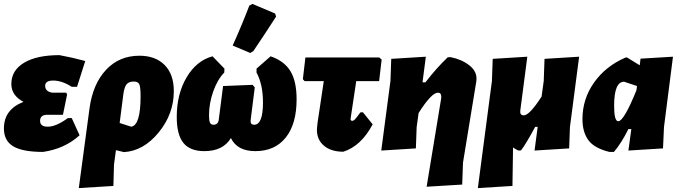

<svg xmlns="http://www.w3.org/2000/svg" viewBox="-20 -766 3478 982"><path d="M200 11Q96 11 48 -17.5Q0 -46 0 -109Q0 -206 100 -245Q38 -278 38 -336Q38 -406 103 -445Q168 -484 284 -484Q350 -472 416 -454L374 -322H347Q297 -354 252 -354Q211 -354 211 -327Q211 -298 247 -292H319L323 -282L302 -179H222Q185 -179 185 -148Q185 -118 224 -118Q267 -118 327 -162H347L387 -74Q311 -5 200 11Z M383 196 438 -213Q455 -337 522.5 -409Q590 -481 693 -481Q775 -481 822 -433.5Q869 -386 869 -300Q869 -183 791.5 -88.5Q714 6 614 12L573 2L563 76L560 185ZM611 -285 592 -137 651 -118Q699 -125 699 -273Q699 -321 692.5 -335Q686 -349 664 -349Q639 -349 627.5 -335Q616 -321 611 -285Z M1255 -737 1271 -746 1387 -697 1392 -681Q1334 -591 1276 -505L1260 -495L1170 -533Q1219 -642 1255 -737ZM1025 7Q952 7 918 -35Q884 -77 884 -168Q884 -285 934.5 -370.5Q985 -456 1067 -478L1128 -415L1127 -395Q1092 -359 1070.5 -298Q1049 -237 1049 -176Q1049 -149 1054 -138.5Q1059 -128 1072 -128Q1096 -128 1099 -155L1121 -326L1272 -332L1283 -319L1262 -152Q1259 -128 1280 -128Q1325 -128 1325 -242Q1325 -334 1292 -395V-415L1364 -478Q1434 -454 1465.5 -402Q1497 -350 1497 -258Q1497 -132 1441.5 -62.5Q1386 7 1286 7Q1193 7 1161 -60Q1121 7 1025 7Z M1736 10Q1672 10 1635.5 -22Q1599 -54 1601 -107L1604 -137L1636 -351H1538L1529 -361L1542 -472H1920L1932 -461L1919 -351H1802L1774 -165L1773 -157Q1773 -148 1782 -148Q1788 -148 1795 -155Q1802 -162 1823 -191L1836 -192L1886 -130Q1827 -19 1736 10Z M2158 -476 2141 -345H2156Q2213 -419 2270 -473L2283 -474Q2340 -463 2379 -433Q2418 -403 2417 -363L2416 -349L2348 66L2344 178L2162 189L2236 -260L2237 -270Q2237 -292 2220 -292Q2187 -292 2121 -188L2111 -116L2107 -7L1930 4L1977 -352L1981 -465Z M2641 -200Q2638 -176 2659 -176Q2688 -176 2750 -272L2761 -352L2765 -465L2942 -476L2895 -116L2891 -7L2714 4L2730 -117H2717Q2674 -36 2645 3L2632 4Q2617 -2 2604 -12L2601 185L2424 196L2496 -352L2500 -465L2677 -476Z M3097 11Q3019 -8 2989 -49.5Q2959 -91 2959 -157Q2959 -260 3018.5 -344Q3078 -428 3180 -472H3187L3252 -432L3256 -466L3422 -476L3376 -116L3371 -7L3194 4L3209 -106H3194Q3159 -35 3120 11ZM3121 -225Q3121 -146 3142 -146Q3171 -146 3235 -304L3238 -326L3172 -348Q3121 -348 3121 -225Z"/></svg>

Font: Alegreya Sans Black
Style: Italic
Weight: 900
Italic angle: -7°
Designer: Juan Pablo del Peral
Foundry: Huerta Tipografica
Version: Version 2.007